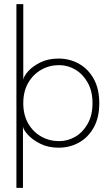

<svg xmlns="http://www.w3.org/2000/svg" viewBox="-20 -708 534 936"><path d="M60 0H92V208H60ZM60 0V-688H93.5V-319Q95.5 -336 117.2 -360.5Q139 -385 177 -403.8Q215 -422.5 265 -422.5Q320 -422.5 365 -397.2Q410 -372 437 -323.5Q464 -275 464 -205Q464 -135 437 -86.5Q410 -38 365 -13Q320 12 265 12Q214.5 12 176 -7.5Q137.5 -27 115.5 -51.5Q93.5 -76 92 -91V0ZM431 -205Q431 -263 408 -304.5Q385 -346 348 -368.2Q311 -390.5 268 -390.5Q220.5 -390.5 180.8 -367.8Q141 -345 117.2 -303.5Q93.5 -262 93.5 -205Q93.5 -148 117.2 -106.5Q141 -65 180.8 -42.5Q220.5 -20 268 -20Q311 -20 348 -42Q385 -64 408 -105.5Q431 -147 431 -205Z"/></svg>

Font: League Spartan Extralight
Style: Regular
Weight: 200
Foundry: The League of Moveable Type
Version: Version 2.300; ttfautohint (v1.8.3)